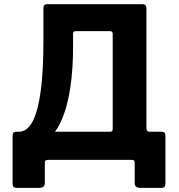

<svg xmlns="http://www.w3.org/2000/svg" viewBox="-20 -762 852 915"><path d="M61.8 133.4Q49.3 133.4 44.6 128.5Q40 123.5 40 112.8V-114.8Q40 -134.1 56.1 -134.1H503.9Q517.1 -134.1 517.1 -146.5V-600.9Q517.1 -613.6 503.6 -613.6H341.5Q328.3 -613.6 328.3 -601.2L186.9 -722.7Q186.9 -742 203 -742H656Q668.8 -742 673.3 -737.1Q677.8 -732.3 677.8 -721.3V-152.2Q677.8 -134.1 693 -134.1H752.2Q768.4 -134.1 768.4 -114.8V112.8Q768.4 123.5 763.9 128.5Q759.4 133.4 746.5 133.4H648.3Q621.9 133.4 621.9 110.2V12.7Q621.9 0 608.5 0H207Q193.6 0 193.6 12.7V110.2Q193.6 133.4 167.2 133.4ZM71.7 -61.9 69.7 -134.1Q110.3 -134.1 136.1 -184.6Q161.9 -235.1 174.4 -330.7Q186.9 -426.4 186.9 -562.6V-722.7H327.6L328.3 -554Q329.1 -438 315 -343.9Q300.9 -249.8 270.8 -183.7Q240.6 -117.6 191.4 -85.5Q142.3 -53.3 71.7 -61.9Z"/></svg>

Font: Libre Franklin Thin
Style: Regular
Weight: 100
Designer: Pablo Impallari, Rodrigo Fuenzalida, Nhung Nguyen
Foundry: Impallari Type
Version: Version 3.000